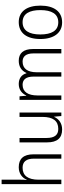

<svg xmlns="http://www.w3.org/2000/svg" viewBox="796 -1596 810 2443"><g transform="rotate(-90 1201.5 -375.0)"><path d="M136 -517V-760H80V0H136V-289C136 -426 189 -493 288 -493C363 -493 404 -449 404 -348V0H459V-354C459 -482 402 -542 295 -542C214 -542 160 -498 136 -441H132C135 -466 136 -489 136 -517Z M991 -532H935V-241C935 -105 884 -39 782 -39C706 -39 667 -85 667 -187V-532H611V-180C611 -54 665 10 775 10C857 10 910 -34 935 -91H938L946 0H991Z M1649 -542C1573 -542 1522 -506 1494 -444H1490C1473 -505 1427 -542 1354 -542C1278 -542 1232 -499 1208 -447H1204L1197 -532H1152V0H1208V-304C1208 -423 1253 -493 1344 -493C1408 -493 1448 -452 1448 -352V0H1503V-313C1503 -432 1551 -493 1639 -493C1703 -493 1743 -451 1743 -355V0H1799V-359C1799 -485 1744 -542 1649 -542Z M2351 -267C2351 -436 2279 -542 2141 -542C2003 -542 1926 -441 1926 -267C1926 -96 2004 10 2138 10C2278 10 2351 -96 2351 -267ZM1984 -267C1984 -411 2034 -493 2140 -493C2249 -493 2294 -404 2294 -267C2294 -124 2246 -39 2139 -39C2032 -39 1984 -125 1984 -267Z"/></g></svg>

Font: Noto Sans Khmer SemiCondensed Light
Style: Regular
Weight: 300
Width: 4
Designer: Danh Hong and the Monotype Design Team
Foundry: Monotype Imaging Inc.
Version: Version 2.004